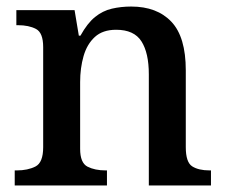

<svg xmlns="http://www.w3.org/2000/svg" viewBox="-20 -567 692 587"><path d="M25 0V-46H31Q65 -46 88.5 -58Q112 -70 112 -117V-423Q112 -467 90 -478.5Q68 -490 35 -490H30V-536H208L221 -458H226Q247 -496 270.5 -515Q294 -534 322 -540.5Q350 -547 381 -547Q460 -547 504 -500.5Q548 -454 548 -352V-117Q548 -71 567.5 -58.5Q587 -46 621 -46H625V0H435V-340Q435 -405 412.5 -440.5Q390 -476 335 -476Q294 -476 270 -454Q246 -432 235.5 -395.5Q225 -359 225 -316V-112Q225 -69 247.5 -57.5Q270 -46 303 -46H307V0Z"/></svg>

Font: Noto Naskh Arabic Medium
Style: Regular
Weight: 500
Designer: Monotype Design Team, David Williams, Mohamad Dakak and Nizar Qandah
Foundry: Monotype Imaging Inc.
Version: Version 2.016